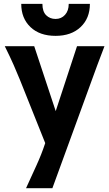

<svg xmlns="http://www.w3.org/2000/svg" viewBox="-20 -738 567 997"><path d="M282.7 -120.6 218.3 13.7 83 -324.7Q69.3 -358.4 51.3 -399.7Q33.2 -440.9 4.9 -498H157.7ZM379.9 -498H522.5Q500.5 -441.4 485.4 -400.1Q470.2 -358.9 458 -325.2L252 239.3H115.2Q141.1 182.1 168.5 122.6Q195.8 63 213.9 7.8ZM446.8 -717.8Q446.8 -643.1 398.4 -597.4Q350.1 -551.8 268.6 -551.8Q186 -551.8 138.2 -597.4Q90.3 -643.1 90.3 -717.8H200.2Q200.2 -678.2 219.7 -658.9Q239.3 -639.6 268.6 -639.6Q298.3 -639.6 317.6 -660.9Q336.9 -682.1 336.9 -717.8Z"/></svg>

Font: Andika
Style: Bold
Weight: 700
Designer: Victor Gaultney, Annie Olsen, Julie Remington, Don Collingsworth, Eric Hays, Becca Hirsbrunner
Foundry: SIL International
Version: Version 6.101